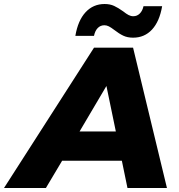

<svg xmlns="http://www.w3.org/2000/svg" viewBox="-88 -938 894 958"><path d="M520 -136H222L141 0H-68L381 -700H576L745 0H548ZM490 -282 443 -509 309 -282ZM483 -788Q466 -801 455 -806.5Q444 -812 433 -812Q413 -812 399.5 -798Q386 -784 381 -759H288Q301 -836 339 -877Q377 -918 434 -918Q461 -918 481.5 -908.5Q502 -899 527 -881Q542 -869 553.5 -863Q565 -857 577 -857Q596 -857 609.5 -870.5Q623 -884 628 -907H721Q708 -831 670.5 -790.5Q633 -750 576 -750Q548 -750 527 -760Q506 -770 483 -788Z"/></svg>

Font: Idrija
Style: Italic
Weight: 800
Italic angle: -11.3°
Designer: Julieta Ulanovsky
Foundry: Julieta Ulanovsky
Version: Version 7.200